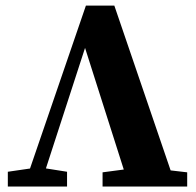

<svg xmlns="http://www.w3.org/2000/svg" viewBox="-20 -679 715 699"><path d="M8.5 0V-53.7L111.4 -68.7H129.2L224.1 -53.7V0ZM66.8 0 292.8 -658.7H396.2L621.2 0H450.3L280.6 -532.9H299.2L294.2 -518.7L125.8 0ZM353.4 0V-51.6L466.6 -66.6H533.2L661.5 -51.6V0Z"/></svg>

Font: Source Serif 4 Variable
Style: Regular
Weight: 400
Designer: Frank Grießhammer
Foundry: Adobe
Version: Version 4.005;hotconv 1.1.0;makeotfexe 2.6.0